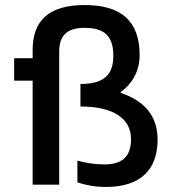

<svg xmlns="http://www.w3.org/2000/svg" viewBox="-20 -730 684 759"><path d="M313 -620C395 -620 428 -586 428 -509C428 -431 387 -398 298 -398V-309C429 -309 498 -261 498 -180C498 -116 468 -80 393 -80C355 -80 319 -86 286 -95V-9C323 3 357 9 399 9C532 9 603 -56 603 -178C603 -271 552 -331 457 -363V-366C499 -396 532 -445 532 -512C532 -647 459 -710 315 -710C172 -710 109 -648 109 -532V-500H36V-411H109V0H214V-526C214 -583 239 -620 313 -620Z"/></svg>

Font: LT Wave Text Medium
Style: Regular
Weight: 500
Designer: Daniel Lyons
Version: Version 2.5 (Glyphs App)